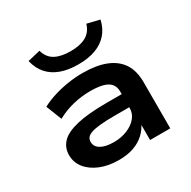

<svg xmlns="http://www.w3.org/2000/svg" viewBox="-164 -886 1048 1054"><g transform="rotate(-30 360.5 -359.0)"><path d="M297 10Q231 10 180 -11Q129 -32 100.5 -68Q72 -104 72 -150Q72 -197 103 -229.5Q134 -262 205 -279Q276 -296 396 -296H509V-213H400Q344 -213 307.5 -209.5Q271 -206 250 -199Q229 -192 220 -181Q211 -170 211 -154Q211 -123 240.5 -106Q270 -89 322 -89Q368 -89 406.5 -104.5Q445 -120 467.5 -147Q490 -174 490 -208V-312Q490 -357 455.5 -377Q421 -397 351 -397Q293 -397 239 -384Q185 -371 136 -344L97 -443Q133 -462 176 -475.5Q219 -489 266.5 -496.5Q314 -504 360 -504Q447 -504 506 -481Q565 -458 596 -412Q627 -366 627 -292V0H499V-108H505Q490 -73 461.5 -46Q433 -19 392 -4.5Q351 10 297 10ZM366 -556Q304 -556 257 -573Q210 -590 180 -624Q150 -658 138 -709L218 -728Q231 -681 268 -660.5Q305 -640 366 -640Q426 -640 463.5 -660.5Q501 -681 515 -728L594 -709Q583 -659 553.5 -625Q524 -591 477.5 -573.5Q431 -556 366 -556Z"/></g></svg>

Font: Nunito Sans 10pt Expanded
Style: Bold
Weight: 700
Width: 7
Designer: Vernon Adams
Foundry: Vernon Adams
Version: Version 3.101;gftools[0.9.27]